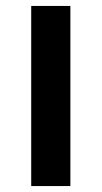

<svg xmlns="http://www.w3.org/2000/svg" viewBox="-20 -626 342 646"><path d="M85 -606H216.8V0H85Z"/></svg>

Font: Liberation Sans
Style: Bold
Weight: 700
Designer: Steve Matteson
Foundry: Ascender Corporation
Version: Version 2.1.5